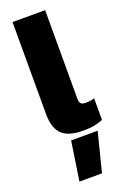

<svg xmlns="http://www.w3.org/2000/svg" viewBox="-176 -726 671 1040"><g transform="rotate(-20 159.5 -206.0)"><path d="M206 10Q119 10 82 -27Q45 -64 45 -143V-674H233V-164Q233 -142 242 -134.5Q251 -127 270 -127Q283 -127 295.5 -129Q308 -131 319 -135V-10Q293 0 268.5 5Q244 10 206 10ZM90 262 124 37H277L220 262Z"/></g></svg>

Font: Kanit
Style: Bold
Weight: 700
Designer: Katatrad Team
Foundry: CadsonDemak
Version: Version 2.000; ttfautohint (v1.8.3)